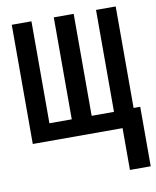

<svg xmlns="http://www.w3.org/2000/svg" viewBox="-82 -603 695 855"><g transform="rotate(-10 265.0 -175.0)"><path d="M30 0H436V189H530V-80H500V-539H411V-78H310V-539H220V-78H119V-539H30Z"/></g></svg>

Font: Noto Sans Mono Condensed Medium
Style: Regular
Weight: 500
Width: 3
Designer: Monotype Design Team
Foundry: Monotype Imaging Inc.
Version: Version 2.014